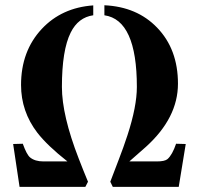

<svg xmlns="http://www.w3.org/2000/svg" viewBox="-20 -728 776 748"><path d="M343.3 -668.5Q284.7 -660.2 255.4 -601.1Q221.2 -532.7 221.2 -389.2Q221.2 -278.8 286.6 -110.4Q304.7 -63.5 322.8 -20L312.5 0H56.2L31.2 -167L68.8 -168Q84 -125.5 97.2 -114.7Q116.2 -99.1 149.4 -99.1H242.7Q164.6 -160.6 125.5 -210.9Q62 -293.9 62 -397Q62 -528.8 142.6 -615.2Q220.2 -698.2 343.3 -707ZM513.2 -389.2Q513.2 -650.4 386.7 -668.5V-707.5Q513.7 -701.7 591.8 -620.6Q673.3 -536.6 673.3 -401.9Q673.3 -269 548.8 -156.2Q515.1 -126 483.9 -99.1H590.8Q622.1 -99.1 632.8 -108.4Q651.4 -125 666 -168L703.6 -167L676.3 0H419.4L409.7 -20Q424.8 -60.5 442.9 -106.9Q460.9 -153.3 476.6 -201.2Q513.2 -313.5 513.2 -389.2Z"/></svg>

Font: Stardos Stencil
Style: Bold
Weight: 700
Designer: vernon adams
Foundry: vernon adams
Version: Version 1.000